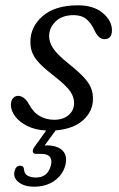

<svg xmlns="http://www.w3.org/2000/svg" viewBox="-20 -483 449 723"><path d="M184 -32Q218 -32 238.5 -49.8Q259 -67.5 259 -95Q259 -117 245 -138.2Q231 -159.5 186.5 -194.5Q152 -221 132 -241.2Q112 -261.5 103.2 -280.8Q94.5 -300 94.5 -325Q94 -381.5 140.5 -422.2Q187 -463 274 -463Q332.5 -463 367 -434Q401.5 -405 401.5 -369Q401.5 -335.5 373 -335.5Q363 -335.5 354 -342.8Q345 -350 336.5 -367Q324 -395.5 305.5 -410.8Q287 -426 257.5 -426Q214 -426 189.5 -402.2Q165 -378.5 165 -347Q165 -324.5 180 -301.2Q195 -278 237.5 -244Q275 -214 294.8 -192.8Q314.5 -171.5 322.2 -153Q330 -134.5 330 -113Q331 -65.5 294.2 -31.5Q257.5 2.5 189.5 8L148 65Q151.5 64.5 155.5 64.5Q196.5 64.5 215.8 84.2Q235 104 226 139.5Q216.5 175.5 184.8 197.8Q153 220 109 220Q71.5 220 50 203Q28.5 186 35 160.5Q40 141 56 141Q69 141 70.5 154Q71 171.5 84 178.5Q97 185.5 115 185.5Q160 185.5 171.5 140Q177 120 168.2 108.2Q159.5 96.5 136 96.5H117Q104.5 96.5 103.5 88.2Q102.5 80 110.5 69L154 8.5Q113 6.5 83 -8.5Q53 -23.5 37 -45Q21 -66.5 21 -88Q21 -104 28.8 -113Q36.5 -122 48 -122Q71 -122 88.5 -91.5Q105 -60 129.5 -46Q154 -32 184 -32Z"/></svg>

Font: Fraunces 9pt SuperSoft Light
Style: Italic
Weight: 300
Italic angle: -16°
Version: Version 1.000;[b76b70a41]